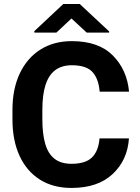

<svg xmlns="http://www.w3.org/2000/svg" viewBox="-20 -926 695 956"><path d="M475.6 -236.8H622.1Q614.7 -128.4 540.8 -59.3Q466.8 9.8 335.9 9.8Q244.6 9.8 178.7 -31.7Q112.8 -73.2 77.4 -149.9Q42 -226.6 42 -332V-378.4Q42 -483.4 78.6 -560.5Q115.2 -637.7 181.6 -679.4Q248 -721.2 337.4 -721.2Q470.7 -721.2 541.5 -650.1Q612.3 -579.1 622.6 -469.7H476.1Q471.2 -533.2 440.7 -567.1Q410.2 -601.1 337.4 -601.1Q288.1 -601.1 255.6 -577.1Q223.1 -553.2 207 -504.2Q190.9 -455.1 190.9 -379.4V-332Q190.9 -258.8 205.3 -209.5Q219.7 -160.2 251.7 -135.3Q283.7 -110.4 335.9 -110.4Q405.3 -110.4 437.7 -141.8Q470.2 -173.3 475.6 -236.8ZM377 -906.2 523.4 -769.5V-763.7H411.6L335.9 -834L260.7 -763.7H150.9V-771L295.4 -906.2Z"/></svg>

Font: RobotoDEMO
Style: Regular
Weight: 400
Designer: Christian Robertson
Foundry: Google
Version: Version 2.136